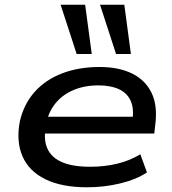

<svg xmlns="http://www.w3.org/2000/svg" viewBox="-20 -785 729 814"><path d="M349 9Q242 9 172.5 -25Q103 -59 75.5 -122Q48 -185 64 -270Q81 -344 127 -395.5Q173 -447 243.5 -474Q314 -501 402 -501Q484 -501 540.5 -473Q597 -445 623 -390.5Q649 -336 638 -254L634 -219H146L157 -290H567L541 -271Q549 -323 534.5 -356.5Q520 -390 485 -406.5Q450 -423 397 -423Q338 -423 291 -403Q244 -383 214 -345.5Q184 -308 174 -254V-249Q164 -193 181 -155Q198 -117 243 -97.5Q288 -78 363 -78Q423 -78 477 -91Q531 -104 575 -131L603 -54Q558 -24 490 -7.5Q422 9 349 9ZM472 -556 404 -765H507L535 -556ZM305 -556 237 -765H341L369 -556Z"/></svg>

Font: Nunito Sans 10pt Expanded SemiBold
Style: Italic
Weight: 600
Width: 7
Italic angle: -9°
Designer: Vernon Adams
Foundry: Vernon Adams
Version: Version 3.101;gftools[0.9.27]